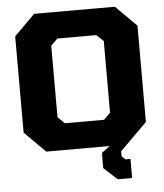

<svg xmlns="http://www.w3.org/2000/svg" viewBox="-60 -790 874 1023"><g transform="rotate(-5 377.0 -278.5)"><path d="M528 180 456 114V33L501 0H161L50 -111V-626L161 -737H593L704 -626V-111L559 33V60L578 78H605V180ZM273 -142H483L518 -177V-560L481 -595H273L237 -560V-177Z"/></g></svg>

Font: Tomorrow
Style: Bold
Weight: 700
Designer: Tony de Marco, Monica Rizzolli
Foundry: Just in Type
Version: Version 2.002